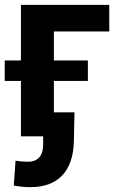

<svg xmlns="http://www.w3.org/2000/svg" viewBox="-22 -566 492 797"><path d="M431.6 -545.9V-435.5H201.7V0H64.9V-545.9ZM-2.4 -230V-314.9H342.8V-230ZM104 210.9Q85.9 210.9 69.1 209.2Q52.2 207.5 35.2 204.1L42.5 101.1Q53.7 103 67.9 104.2Q82 105.5 93.3 105.5Q124 105.5 140.6 87.6Q157.2 69.8 157.2 31.2V0H108.4V-99.6H287.1L284.7 19Q282.7 112.8 236.6 161.9Q190.4 210.9 104 210.9Z"/></svg>

Font: Inter Cardless
Style: Bold
Weight: 700
Designer: Rasmus Andersson
Foundry: rsms
Version: Version 4.001;git-9221beed3